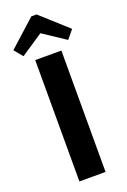

<svg xmlns="http://www.w3.org/2000/svg" viewBox="-189 -998 696 1054"><g transform="rotate(-20 158.5 -471.0)"><path d="M27.8 -751 -13.2 -800.8 143.1 -941.9H173.8L330.1 -800.8L289.1 -751L158.2 -837.9ZM81.1 -709H233.9V0H81.1Z"/></g></svg>

Font: Sarala
Style: Bold
Weight: 700
Designer: Andres Torresi
Foundry: Huerta Tipografica
Version: Version 1.004;PS 001.003;hotconv 1.0.70;makeotf.lib2.5.58329